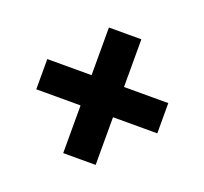

<svg xmlns="http://www.w3.org/2000/svg" viewBox="-95 -711 775 728"><g transform="rotate(20 293.0 -346.5)"><path d="M227.5 -92.8V-285.2H48.8V-407.2H227.5V-599.6H358.4V-407.2H537.1V-285.2H358.4V-92.8Z"/></g></svg>

Font: Cascadia Mono PL
Style: Bold
Weight: 700
Monospace: yes
Designer: Aaron Bell
Foundry: Saja Typeworks
Version: Version 2404.023; ttfautohint (v1.8.4)